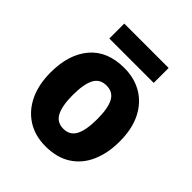

<svg xmlns="http://www.w3.org/2000/svg" viewBox="-201 -846 982 982"><g transform="rotate(45 290.0 -354.5)"><path d="M540 -276Q540 -191 511.5 -126.5Q483 -62 427 -26Q371 10 289 10Q212 10 156 -26Q100 -62 70 -126Q40 -190 40 -276Q40 -407 104.5 -483Q169 -559 291 -559Q364 -559 420 -526Q476 -493 508 -430Q540 -367 540 -276ZM202 -275Q202 -197 222.5 -157.5Q243 -118 290 -118Q337 -118 357.5 -157.5Q378 -197 378 -276Q378 -354 357.5 -392.5Q337 -431 290 -431Q243 -431 222.5 -392.5Q202 -354 202 -275ZM451 -719V-611H130V-719Z"/></g></svg>

Font: Noto Sans Gujarati SemiCondensed ExtraBold
Style: Regular
Weight: 800
Width: 4
Designer: Jelle Bosma - Monotype Design Team, Universal Thirst
Foundry: Monotype Imaging Inc.
Version: Version 2.106; ttfautohint (v1.8.4.7-5d5b)